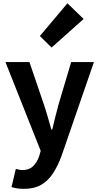

<svg xmlns="http://www.w3.org/2000/svg" viewBox="-20 -944 614 1188"><path d="M127.8 224.5Q103.1 224.5 85.2 221.5Q67.3 218.5 51.1 213.5L78 100.9Q86 102.6 96.5 105.5Q106.9 108.4 117.3 108.4Q160.3 108.4 185 84.2Q209.6 60 222.2 22.8L231.8 -10.6L13.8 -559.8H162.2L250.7 -300Q263.7 -262.1 275 -222.2Q286.2 -182.3 298 -141.9H303Q312.1 -181.5 322.4 -221.4Q332.7 -261.3 342.9 -300L420.3 -559.8H561.1L362 17.1Q338.1 83 307.3 129.4Q276.5 175.8 233.7 200.2Q191 224.5 127.8 224.5ZM299.1 -649.7 226.7 -721.2 397.4 -923.7 497.4 -826.6Z"/></svg>

Font: Noto Sans TC
Style: Regular
Weight: 100
Designer: Ryoko NISHIZUKA 西塚涼子 (kana, bopomofo & ideographs); Paul D. Hunt (Latin, Greek & Cyrillic); Sandoll Communications 산돌커뮤니
Foundry: Adobe
Version: Version 2.004;hotconv 1.0.118;makeotfexe 2.5.65603